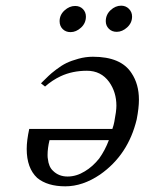

<svg xmlns="http://www.w3.org/2000/svg" viewBox="-20 -637 505 670"><path d="M137.2 -335 123 -346.2 128.4 -351.6 149.4 -372.1Q157.7 -380.4 176.3 -394.5Q194.8 -408.7 211.9 -417Q229 -425.3 253.9 -432.1Q278.8 -439 304.2 -439Q402.3 -439 439 -381.8Q464.8 -343.3 464.8 -289.1Q464.8 -260.3 457 -220.2Q427.2 -96.2 329.1 -27.8Q268.6 13.2 208 13.2Q145.5 13.2 109.9 -16.1Q73.2 -50.3 73.2 -117.2Q73.2 -146.5 82 -187H372.1Q377 -201.2 378.9 -211.9Q386.2 -249.5 386.2 -268.1Q386.2 -315.4 360.8 -351.1Q332.5 -390.1 283.2 -390.1Q232.9 -390.1 191.9 -371.1Q162.6 -357.4 137.2 -335ZM359.9 -147.9H152.8Q146 -119.6 146 -96.2Q146 -86.9 147 -83Q149.9 -54.7 165 -41Q185.1 -21 215.8 -21Q246.6 -21 275.9 -39.1Q303.2 -55.2 326.2 -84Q346.7 -112.8 359.9 -147.9ZM242.2 -616.2Q258.8 -616.2 269.3 -605.5Q279.8 -594.7 279.8 -579.1Q279.8 -556.2 262.7 -540.5Q245.6 -524.9 226.1 -524.9Q209.5 -524.9 198.7 -535.6Q188 -546.4 188 -563Q188 -585 205.1 -600.6Q222.2 -616.2 242.2 -616.2ZM402.8 -617.2Q418.9 -617.2 429.9 -606.2Q440.9 -595.2 440.9 -579.1Q440.9 -557.1 423.8 -541.5Q406.7 -525.9 387.2 -525.9Q370.6 -525.9 359.9 -536.6Q349.1 -547.4 349.1 -563Q349.1 -585.9 366 -601.6Q382.8 -617.2 402.8 -617.2Z"/></svg>

Font: Linux Libertine G
Style: Italic
Weight: 400
Italic angle: -12°
Designer: Philipp H. Poll
Foundry: Philipp H. Poll
Version: Version 5.1.3